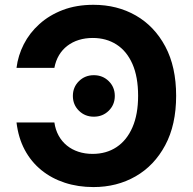

<svg xmlns="http://www.w3.org/2000/svg" viewBox="-20 -757 792 787"><path d="M363.1 -737.3Q460.4 -737.3 536.9 -693.4Q613.4 -649.4 657.7 -566.2Q702 -483 702 -364.3Q702 -245.2 657.2 -161.7Q612.5 -78.1 535.9 -34.2Q459.3 9.8 363.1 9.8Q299.9 9.8 245.6 -8Q191.3 -25.7 149.5 -59.7Q107.6 -93.8 81.3 -142.9Q55.1 -192.1 47.7 -255.1H202.9Q207.2 -224.9 220.4 -201.1Q233.5 -177.2 254.1 -160.5Q274.6 -143.8 301.4 -135Q328.1 -126.2 359.6 -126.2Q416 -126.2 457.9 -154.1Q499.8 -181.9 522.9 -235.1Q546.1 -288.3 546.1 -364.3Q546.1 -442.1 522.8 -494.9Q499.5 -547.7 457.6 -574.5Q415.7 -601.4 360.2 -601.4Q329.6 -601.4 303.3 -593.3Q277 -585.2 256.2 -569.3Q235.5 -553.5 222 -530.9Q208.4 -508.2 202.9 -478.9H47.7Q53.9 -529.2 77.5 -575.6Q101.2 -622.1 141.6 -658.4Q181.9 -694.8 237.5 -716.1Q293.2 -737.3 363.1 -737.3ZM364.6 -278.7Q328.3 -278.7 303.5 -303.2Q278.7 -327.7 278.7 -363.8Q278.7 -399.8 303.5 -424.3Q328.3 -448.8 364.6 -448.8Q401 -448.8 425.8 -424.3Q450.6 -399.8 450.6 -363.8Q450.6 -327.7 425.8 -303.2Q401 -278.7 364.6 -278.7Z"/></svg>

Font: GitLab Sans
Style: Regular
Weight: 400
Designer: Rasmus Andersson
Foundry: Modifications by GitLab B.V., manufactured by rsms
Version: Version 4.000;git-c8fb6b7